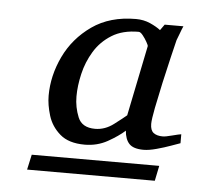

<svg xmlns="http://www.w3.org/2000/svg" viewBox="-37 -717 468 449"><g transform="rotate(5 197.0 -492.5)"><path d="M170.9 -376Q133.3 -376 112.8 -393.8Q92.3 -411.6 84.7 -436.5Q77.1 -461.4 77.1 -482.9Q77.1 -529.8 98.6 -575Q120.1 -620.1 162.1 -649.7Q204.1 -679.2 265.1 -679.2Q283.2 -679.2 298.6 -672.4Q314 -665.5 323.2 -658.2L333 -671.9H377Q374 -665.5 369.9 -654.1Q365.7 -642.6 363.8 -638.2Q360.8 -626 354 -597.7Q347.2 -569.3 339.8 -536.1Q332.5 -502.9 327.1 -475.6Q321.8 -448.2 321.8 -438Q321.8 -422.9 329.6 -417Q337.4 -411.1 351.1 -411.1Q357.9 -411.1 373.5 -415.3Q389.2 -419.4 394 -419.9V-398.9Q388.7 -397 373 -391.4Q357.4 -385.7 339.6 -380.9Q321.8 -376 309.1 -376Q285.2 -376 275.4 -386.5Q265.6 -397 264.2 -417Q249 -403.3 224.6 -389.6Q200.2 -376 170.9 -376ZM42 -306.2 49.8 -341.8H349.1L341.8 -306.2ZM191.9 -415Q215.3 -415 235.8 -430.7Q256.3 -446.3 264.2 -453.1L297.9 -618.2Q298.3 -620.1 293.9 -627.9Q289.6 -635.7 283.9 -642.8Q278.3 -649.9 273.9 -649.9Q236.3 -649.9 210.9 -634Q185.5 -618.2 170.4 -593.3Q155.3 -568.4 148.7 -540Q142.1 -511.7 142.1 -486.8Q142.1 -461.4 151.6 -438.2Q161.1 -415 191.9 -415Z"/></g></svg>

Font: Charis
Style: Italic
Weight: 400
Italic angle: -11°
Designer: Walt Agee, Miriam Martin, Annie Olsen, Victor Gaultney, Lorna Priest, Alan Ward, Bob Hallissy, Martin Hosken, Sharon Cor
Foundry: SIL Global
Version: Version 7.000